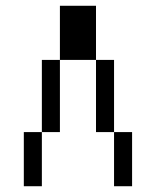

<svg xmlns="http://www.w3.org/2000/svg" viewBox="-20 -645 540 665"><path d="M312.5 -437.5H187.5V-625H312.5ZM62.5 -187.5H125V0H62.5ZM125 -437.5H187.5V-187.5H125ZM312.5 -437.5H375V-187.5H312.5ZM375 -187.5H437.5V0H375Z"/></svg>

Font: ChillBitmapSE 16px
Style: Regular
Weight: 400
Designer: Designed by Warren2060
Foundry: ChillType
Version: Version 1.000